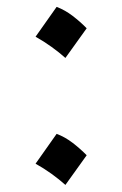

<svg xmlns="http://www.w3.org/2000/svg" viewBox="-20 -557 353 556"><path d="M144 -537.1Q168.5 -527.8 190.7 -510.7Q212.9 -493.7 231 -475.1L169.4 -389.2Q151.4 -405.3 129.4 -421.1Q107.4 -437 83 -450.7ZM144 -169.4Q168.5 -160.2 190.7 -143.1Q212.9 -126 231 -107.4L169.4 -21.5Q151.4 -37.6 129.4 -53.5Q107.4 -69.3 83 -83Z"/></svg>

Font: Pinar DS4-Regular
Style: Regular
Weight: 400
Designer: Amin Abedi
Version: Version 2.000